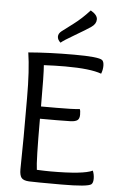

<svg xmlns="http://www.w3.org/2000/svg" viewBox="-60 -940 606 983"><g transform="rotate(5 243.0 -448.5)"><path d="M366 -899Q401 -879 401 -856Q401 -833 377.5 -816.5Q354 -800 296.5 -766.5Q239 -733 226 -721Q210 -735 210 -751Q210 -767 226 -779.5Q242 -792 283.5 -823Q325 -854 366 -899ZM78 -57 80 -224V-424Q80 -567 66 -657Q173 -666 300.5 -666Q428 -666 446 -651Q455 -643 455 -622Q455 -601 447 -581Q390 -602 261 -602Q208 -602 151 -599Q155 -555 155 -387H234Q318 -387 354 -391Q358 -383 358 -362.5Q358 -342 347.5 -334Q337 -326 312.5 -325Q288 -324 243 -324H155Q155 -106 162 -62Q206 -60 233 -60Q401 -60 448 -83Q456 -63 456 -42Q456 -21 447 -13Q429 2 293 2Q157 2 127.5 0.5Q98 -1 88 -14Q78 -27 78 -57Z"/></g></svg>

Font: Overlock
Style: Regular
Weight: 400
Designer: Dario Muhafara
Foundry: Dario Manuel Muhafara
Version: Version 1.002